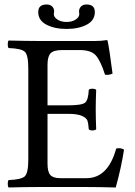

<svg xmlns="http://www.w3.org/2000/svg" viewBox="-20 -826 597 848"><path d="M330.1 -763.2Q330.1 -766.1 329.6 -770.5Q329.1 -774.9 329.1 -775.9Q329.1 -788.1 337.6 -797.1Q346.2 -806.2 361.8 -806.2Q398.9 -806.2 398.9 -772.9Q398.9 -735.8 363 -717Q327.1 -698.2 274.2 -698.2Q221.2 -698.2 185.1 -717Q148.9 -735.8 148.9 -772.9Q148.9 -806.2 186 -806.2Q202.1 -806.2 210.7 -797.1Q219.2 -788.1 219.2 -775.9Q219.2 -774.9 218.5 -770.5Q217.8 -766.1 217.8 -763.2Q217.8 -750 233.9 -739.5Q250 -729 273.9 -729Q297.9 -729 314 -739.5Q330.1 -750 330.1 -763.2ZM280.8 -360.8Q341.8 -360.8 356 -372.8Q370.1 -384.8 372.1 -429.2Q376 -434.1 387.9 -434.1Q399.9 -434.1 404.8 -429.2Q402.8 -381.3 402.8 -342.8Q402.8 -306.6 404.8 -254.9Q399.9 -250 387.9 -250Q376 -250 372.1 -254.9Q370.1 -281.7 366 -293.5Q361.8 -305.2 341.8 -314.2Q321.8 -323.2 280.8 -323.2H189.9V-102.1Q189.9 -66.9 202.4 -53Q214.8 -39.1 246.1 -39.1H361.8Q457 -39.1 493.2 -169.9Q512.2 -174.8 527.8 -165Q515.6 -85.9 491.2 2Q411.1 0 362.8 0H147.9Q91.8 0 18.1 2Q14.2 -2 14.2 -13.9Q14.2 -25.9 18.1 -30.8Q74.2 -32.7 89.6 -47.4Q105 -62 105 -122.1V-522.9Q105 -583 89.6 -597.4Q74.2 -611.8 18.1 -613.8Q14.2 -617.7 14.2 -629.9Q14.2 -642.1 18.1 -647Q98.1 -645 147 -645H401.9Q427.7 -645 451.2 -648.9Q455.1 -648.9 455.1 -646Q462.9 -611.8 477.1 -501Q460.9 -493.2 443.8 -496.1Q424.8 -556.2 403.8 -580.6Q382.8 -605 331.1 -605H255.9Q216.8 -605 203.4 -590.6Q189.9 -576.2 189.9 -541V-360.8Z"/></svg>

Font: Linux Libertine
Style: Regular
Weight: 400
Designer: Philipp H. Poll
Foundry: Philipp H. Poll
Version: Version 5.3.0 ; ttfautohint (v0.9)